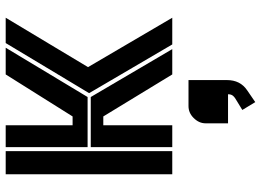

<svg xmlns="http://www.w3.org/2000/svg" viewBox="-142 -489 925 681"><g transform="rotate(-90 320.5 -148.5)"><path d="M303.7 228.5Q315.4 222.2 321.3 215.3Q326.7 209 326.7 197.8H223.6V118.2Q223.6 94.7 242.7 75.7Q260.7 57.6 284.7 57.6H377V193.8Q377 241.2 340.8 265.6L298.8 294.4L271 248.5ZM216.8 -590.8V-353.5H248L397 -590.8H491.7L316.9 -300.3H139.2V-590.8ZM316.9 -289.1 486.8 0H397L248 -244.6H216.8V0H139.2V-289.1ZM125 -590.8V0H43V-590.8ZM508.3 -590.8H598.1L422.9 -298.8L598.1 0H503.4L330.6 -294.9Z"/></g></svg>

Font: Ebtekar Inline 2
Style: Inline-2
Weight: 500
Designer: Arman Khorramak
Foundry: Arman Khorramak
Version: Version 2.000